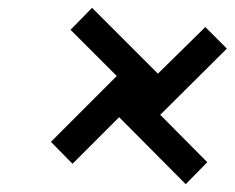

<svg xmlns="http://www.w3.org/2000/svg" viewBox="-20 -661 599 490"><path d="M454 -191 284 -362 165 -243 110 -299 278 -467 160 -585 215 -641 383 -473 504 -592 559 -537 389 -368 509 -247Z"/></svg>

Font: Stick No Bills Light
Style: Regular
Weight: 300
Version: Version 2.000